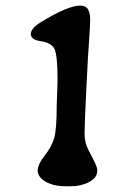

<svg xmlns="http://www.w3.org/2000/svg" viewBox="-20 -665 456 684"><path d="M232.9 -1.5H213.9Q169.9 -1.5 142.1 -18.1Q114.3 -34.7 114.3 -56.9Q114.3 -79.1 138.9 -110.4Q163.6 -141.6 172.9 -172.4Q182.1 -203.1 182.1 -292.5Q183.6 -321.8 183.6 -331.1L185.1 -377.4Q185.1 -473.6 172.6 -493.4Q160.2 -513.2 125 -518.3Q89.8 -523.4 89.8 -543.7Q89.8 -564 125.5 -585.9Q221.7 -645 265.6 -645Q286.1 -645 293.7 -631.3Q301.3 -617.7 301.3 -595.5Q301.3 -573.2 297.6 -525.4Q293.9 -477.5 287.6 -349.1Q281.2 -220.7 281.2 -188.5Q281.2 -156.2 296.4 -127.9Q326.2 -72.8 326.2 -62V-54.7Q326.2 -32.2 297.9 -16.8Q269.5 -1.5 232.9 -1.5Z"/></svg>

Font: Averia Gruesa Libre
Style: Regular
Weight: 500
Italic angle: -1.70001°
Version: Version 1.001